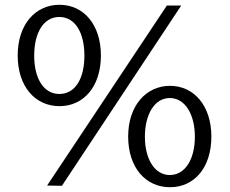

<svg xmlns="http://www.w3.org/2000/svg" viewBox="-20 -773 961 803"><path d="M229 -753C128 -753 54 -671 54 -541C54 -410 128 -329 229 -329C329 -329 402 -410 402 -541C402 -671 329 -753 229 -753ZM738 -750H678L177 3L239 4ZM228 -380C162 -380 123 -446 123 -540C123 -636 162 -702 228 -702C294 -702 333 -637 333 -540C333 -445 295 -380 228 -380ZM691 -414C591 -414 516 -331 516 -202C516 -71 590 10 691 10C792 10 864 -71 864 -202C864 -331 791 -414 691 -414ZM690 -41C626 -41 586 -109 586 -201C586 -294 626 -363 690 -363C754 -363 795 -295 795 -201C795 -108 755 -41 690 -41Z"/></svg>

Font: 18Franklin
Style: Regular
Weight: 400
Designer: Pablo Impallari, Rodrigo Fuenzalida (Modified by Dan O. Williams)
Version: Version 0.025;PS 000.025;hotconv 1.0.88;makeotf.lib2.5.64775